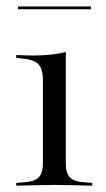

<svg xmlns="http://www.w3.org/2000/svg" viewBox="-20 -589 336 609"><path d="M116.1 -206.5V-335.5Q116.1 -371 101.2 -385.9Q86.3 -400.8 46 -404L31.5 -405.6V-414.5Q50.8 -413.7 61.7 -413.3Q72.6 -412.9 84.7 -412.9Q114.5 -412.9 141.1 -415.7Q167.7 -418.5 188.7 -424.2V-414.5V-206.5ZM152.4 -2.4Q121 -2.4 92.3 -1.6Q63.7 -0.8 31.5 0V-8.9L52.4 -10.5Q87.1 -12.1 101.6 -25.4Q116.1 -38.7 116.1 -71V-206.5H188.7V-71Q188.7 -38.7 202.8 -25.4Q216.9 -12.1 251.6 -10.5L272.6 -8.9V0Q240.3 -0.8 211.7 -1.6Q183.1 -2.4 152.4 -2.4ZM37.1 -559.7V-568.5H268.5V-559.7Z"/></svg>

Font: Playfair 144pt SemiExpanded Light
Style: Regular
Weight: 300
Width: 6
Designer: Claus Eggers Sørensen
Foundry: Claus Eggers Sørensen
Version: Version 2.203